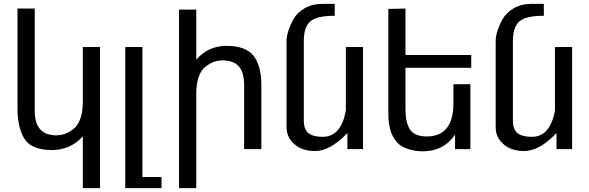

<svg xmlns="http://www.w3.org/2000/svg" viewBox="-20 -765 3020 985"><path d="M268.1 -70.8Q291 -70.8 312 -78.1Q333 -85.4 355.5 -102.1Q378.4 -119.1 391.6 -154.8Q404.8 -190.4 404.8 -242.2V-523.9H493.2V200.2H404.8V-65.9Q344.2 2.9 249 4.9Q146.5 4.9 109.4 -47.4Q72.3 -100.1 69.8 -196.8V-721.2H158.2V-196.8Q158.2 -70.8 268.1 -70.8Z M808.6 143.1V200.2H622.6V-523.9H710.9V143.1Z M1123.5 -455.1Q1098.6 -455.1 1078.6 -448.2Q1059.1 -441.4 1035.2 -423.8Q1012.7 -407.2 999.5 -371.1Q986.8 -336.4 986.8 -284.2V200.2H898.4V-715.8H986.8V-459Q1048.8 -529.8 1141.6 -529.8Q1241.7 -529.8 1281.2 -478Q1320.8 -426.3 1320.8 -329.1V0H1232.4V-329.1Q1232.4 -391.6 1206.5 -422.9Q1180.2 -454.6 1123.5 -455.1Z M1635.3 -63Q1730 -63 1754.4 -198.2V-523.9H1842.3V0H1762.2V-83Q1675.3 9.8 1596.2 9.8Q1530.3 9.8 1490.7 -24.9Q1450.2 -60.1 1450.2 -111.8V-556.2Q1450.2 -577.1 1459 -605.5Q1468.3 -635.3 1485.8 -667Q1504.4 -700.2 1543 -722.7Q1581.5 -745.1 1632.3 -745.1H1697.3V-684.1Q1603 -684.1 1570.3 -653.8Q1538.6 -624 1538.6 -556.2V-147.9Q1538.6 -100.1 1563 -81.5Q1587.4 -63 1635.3 -63Z M2168.5 -64.9Q2306.2 -64.9 2306.2 -235.8V-333H2393.1V0H2314.5V-74.2Q2256.3 11.2 2149.4 11.2Q2114.3 11.2 2085 2.9Q2056.2 -5.4 2037.6 -17.1Q2019.5 -28.8 2006.3 -48.3Q1993.2 -67.9 1986.8 -84.5Q1980.5 -101.6 1976.6 -125.5Q1973.6 -144.5 1972.7 -164.1Q1972.2 -173.3 1972.2 -200.2V-719.2L2060.1 -721.2V-482.9H2397.5V-417H2060.1V-204.1Q2060.1 -135.7 2083.5 -100.6Q2107.4 -64.9 2168.5 -64.9Z M2708 -63Q2802.7 -63 2827.1 -198.2V-523.9H2915V0H2835V-83Q2748 9.8 2668.9 9.8Q2603 9.8 2563.5 -24.9Q2522.9 -60.1 2522.9 -111.8V-556.2Q2522.9 -577.1 2531.7 -605.5Q2541 -635.3 2558.6 -667Q2577.1 -700.2 2615.7 -722.7Q2654.3 -745.1 2705.1 -745.1H2770V-684.1Q2675.8 -684.1 2643.1 -653.8Q2611.3 -624 2611.3 -556.2V-147.9Q2611.3 -100.1 2635.7 -81.5Q2660.2 -63 2708 -63Z"/></svg>

Font: Miedinger*
Style: Book
Weight: 400
Version: Version 001.000